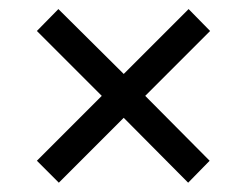

<svg xmlns="http://www.w3.org/2000/svg" viewBox="-20 -469 540 419"><path d="M60.5 -118.2 202.1 -259.8 60.5 -401.4 107.4 -449.2 250 -307.6 391.6 -449.2 438.5 -401.4 296.9 -259.8 437.5 -118.2 390.6 -70.3 250 -211.9 108.4 -70.3Z"/></svg>

Font: BabelStone Irk Bitig Colour
Style: Regular
Weight: 400
Designer: Andrew West
Foundry: BabelStone
Version: Version 1.03 June 7, 2023